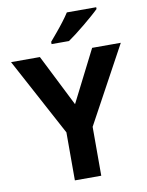

<svg xmlns="http://www.w3.org/2000/svg" viewBox="-100 -1004 823 1075"><g transform="rotate(-10 312.0 -467.0)"><path d="M312 -420 461 -714H624L387 -278V0H237V-273L0 -714H164ZM523 -924Q509 -910 486 -890Q463 -870 436.5 -848Q410 -826 384.5 -806.5Q359 -787 340 -774H241V-787Q257 -806 278.5 -831.5Q300 -857 321 -884.5Q342 -912 356 -934H523Z"/></g></svg>

Font: Noto Sans Canadian Aboriginal
Style: Regular
Weight: 400
Designer: Monotype Design Team, Typotheque's Kevin King
Foundry: Monotype Imaging Inc.
Version: Version 2.002